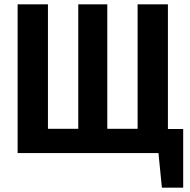

<svg xmlns="http://www.w3.org/2000/svg" viewBox="-20 -712 884 893"><path d="M832 -112V161H733L717 0H62V-692H203V-113H344V-692H479V-113H620V-692H761V-112Z"/></svg>

Font: Fira Sans Condensed SemiBold
Style: Regular
Weight: 600
Width: 3
Designer: bBox Type GmbH & Carrois Corporate GbR & Edenspiekermann AG
Foundry: bBox Type GmbH & Carrois Corporate GbR & Edenspiekermann AG
Version: Version 4.301